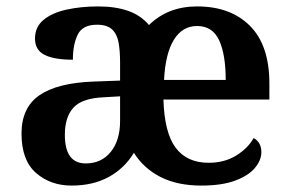

<svg xmlns="http://www.w3.org/2000/svg" viewBox="-20 -568 904 598"><path d="M203 10Q137 10 92 -29.5Q47 -69 47 -152Q47 -233 103 -271.5Q159 -310 272 -314L354 -317V-374Q354 -408 349.5 -434.5Q345 -461 329.5 -476Q314 -491 282 -491Q237 -491 222 -460Q207 -429 207 -382Q149 -382 119 -397Q89 -412 89 -448Q89 -484 115.5 -506Q142 -528 187 -538Q232 -548 286 -548Q340 -548 379.5 -534Q419 -520 444 -490Q503 -548 594 -548Q698 -548 758.5 -487.5Q819 -427 819 -308V-258H489Q492 -155 527 -108Q562 -61 630 -61Q679 -61 715.5 -83.5Q752 -106 770 -138Q794 -125 794 -94Q794 -69 774 -45Q754 -21 712.5 -5.5Q671 10 607 10Q533 10 480.5 -16.5Q428 -43 397 -92Q368 -44 319 -17Q270 10 203 10ZM683 -319Q683 -398 662.5 -442.5Q642 -487 594 -487Q548 -487 521.5 -444Q495 -401 491 -319ZM247 -59Q296 -59 325 -95Q354 -131 354 -191V-268L303 -265Q235 -262 208.5 -232.5Q182 -203 182 -148Q182 -59 247 -59Z"/></svg>

Font: Noto Naskh Arabic UI Semi
Style: Bold
Weight: 700
Designer: Monotype Design Team, David Williams, Mohamad Dakak and Nizar Qandah
Foundry: Monotype Imaging Inc.
Version: Version 2.014; ttfautohint (v1.8.4.7-5d5b)